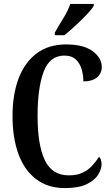

<svg xmlns="http://www.w3.org/2000/svg" viewBox="-20 -951 571 981"><path d="M312 10Q224 10 164 -36Q104 -82 74 -164.5Q44 -247 44 -358Q44 -468 75 -550Q106 -632 167 -678Q228 -724 318 -724Q407 -724 453.5 -689.5Q500 -655 500 -609Q500 -576 475.5 -555.5Q451 -535 406 -535Q406 -567 397 -597.5Q388 -628 367 -647.5Q346 -667 309 -667Q234 -667 203 -584.5Q172 -502 172 -358Q172 -210 209 -132.5Q246 -55 332 -55Q374 -55 402.5 -69Q431 -83 451 -104.5Q471 -126 486 -150Q492 -145 495.5 -134Q499 -123 499 -112Q499 -87 481.5 -58.5Q464 -30 423 -10Q382 10 312 10ZM260 -784Q280 -820 304 -858.5Q328 -897 339 -931H459V-921Q449 -904 423 -876.5Q397 -849 366 -820.5Q335 -792 309 -771H260Z"/></svg>

Font: Noto Serif ExtraCondensed SemiBold
Style: Regular
Weight: 600
Width: 2
Designer: Monotype Design Team
Foundry: Monotype Imaging Inc.
Version: Version 2.015; ttfautohint (v1.8.4.7-5d5b)